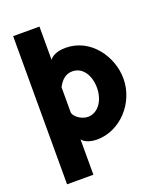

<svg xmlns="http://www.w3.org/2000/svg" viewBox="-165 -810 931 1124"><g transform="rotate(-20 300.0 -248.5)"><path d="M577 -256C577 -392 477 -541 319 -541C256 -541 228 -516 219 -503V-710H55V213H219V-8C226 5 256 27 311 27C456 27 577 -106 577 -256ZM413 -259C413 -178 368 -116 306 -116C263 -116 219 -152 219 -177V-332C239 -370 266 -398 309 -398C375 -398 413 -334 413 -259Z"/></g></svg>

Font: Raleway
Style: ExtraBold
Weight: 800
Designer: Matt McInerney, Pablo Impallari, Rodrigo Fuenzalida
Foundry: Matt McInerney, Pablo Impallari, Rodrigo Fuenzalida
Version: Version 3.000